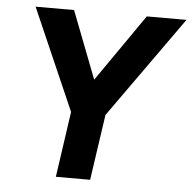

<svg xmlns="http://www.w3.org/2000/svg" viewBox="-51 -748 796 798"><g transform="rotate(5 347.5 -348.5)"><path d="M211 0H354L394 -274L695 -697H529.5L334.5 -416L226 -697H65.5L250.5 -274Z"/></g></svg>

Font: HK Grotesk ExtraBold
Style: Italic
Weight: 800
Italic angle: -16°
Designer: Alfredo Marco Pradil
Foundry: Hanken Design Co.
Version: Version 3.001;FEAKit 1.0